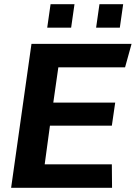

<svg xmlns="http://www.w3.org/2000/svg" viewBox="-20 -895 647 915"><path d="M33 0 130 -686H607L576 -574H258L234 -406H529L513 -296H218L193 -112H513L514 0ZM205 -763 221 -875H335L319 -763ZM438 -763 454 -875H567L551 -763Z"/></svg>

Font: Chivo SemiBold
Style: Italic
Weight: 600
Italic angle: -8.05°
Designer: Hector Gatti
Foundry: Omnibus-Type
Version: Version 2.002